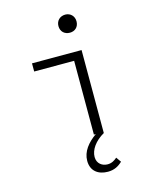

<svg xmlns="http://www.w3.org/2000/svg" viewBox="-152 -914 1004 1272"><g transform="rotate(-15 350.0 -277.5)"><path d="M359 -755C359 -716 386 -693 422 -693C456 -693 483 -716 483 -755C483 -792 456 -817 422 -817C386 -817 359 -792 359 -755ZM312 157C312 228 362 262 427 262C471 262 501 245 527 220L503 186C486 201 466 214 438 214C401 214 366 191 366 145C366 96 402 44 466 7V-562H126V-506H400V0H413C355 41 312 93 312 157Z"/></g></svg>

Font: Kawkab Mono Light
Style: Regular
Weight: 300
Monospace: yes
Designer: Abdullah Arif
Foundry: Abdullah Arif
Version: Version 1.000;PS 000.500;hotconv 1.0.88;makeotf.lib2.5.64775